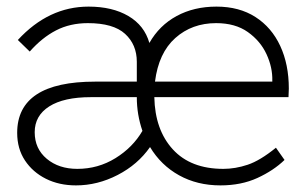

<svg xmlns="http://www.w3.org/2000/svg" viewBox="-20 -551 922 581"><path d="M210 10Q159 10 119 -10Q79 -30 55.5 -65.5Q32 -101 32 -149Q32 -304 268 -304H394V-364Q394 -416 358.5 -448.5Q323 -481 246 -481Q192 -481 149.5 -459Q107 -437 70 -395L34 -430Q127 -531 248 -531Q320 -531 368.5 -502.5Q417 -474 432 -421Q462 -474 514.5 -502.5Q567 -531 635 -531Q704 -531 753 -499.5Q802 -468 828 -412Q854 -356 854 -283L853 -257H447Q449 -158 503 -99Q557 -40 656 -40Q692 -40 729.5 -52.5Q767 -65 815 -104L841 -67Q808 -35 759 -12.5Q710 10 647 10Q577 10 522 -20.5Q467 -51 434 -106Q397 -53 336 -21.5Q275 10 210 10ZM634 -481Q561 -481 510.5 -436Q460 -391 449 -304H804V-307Q805 -347 786.5 -387Q768 -427 730 -454Q692 -481 634 -481ZM214 -40Q277 -40 329.5 -72.5Q382 -105 411 -155Q394 -204 394 -257H255Q173 -257 129 -229Q85 -201 85 -151Q85 -101 121.5 -70.5Q158 -40 214 -40Z"/></svg>

Font: Lexend Deca ExtraLight
Style: Regular
Weight: 200
Designer: Bonnie Shaver-Troup, Thomas Jockin
Foundry: Lexend
Version: Version 1.008; ttfautohint (v1.8.4.7-5d5b)